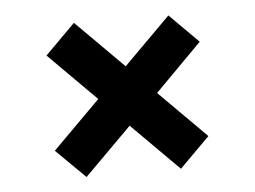

<svg xmlns="http://www.w3.org/2000/svg" viewBox="-37 -544 608 458"><g transform="rotate(-5 267.5 -315.5)"><path d="M197 -314 83 -428 155 -500 269 -386 381 -498 450 -429 338 -316 451 -203 379 -131 266 -244 153 -131 83 -200Z"/></g></svg>

Font: Bree Serif
Style: Regular
Weight: 400
Designer: Veronika Burian, Jos Scaglione
Foundry: TypeTogether
Version: Version 1.001